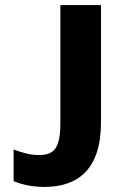

<svg xmlns="http://www.w3.org/2000/svg" viewBox="-20 -734 501 764"><path d="M157.2 9.8C290.5 9.8 381.8 -61 381.8 -246.1V-713.9H220.2V-245.1C220.2 -139.6 192.4 -117.2 134.8 -117.2C96.2 -117.2 64.9 -127.9 34.2 -139.2V-13.2C63.5 -1 104 9.8 157.2 9.8Z"/></svg>

Font: Avrile Sans
Style: Bold
Weight: 700
Designer: Monotype Design Team, Google (font), Stefan Peev (BGR Cyrillic), Cristiano Sobral (main changes)
Foundry: The Avrile Sans Project Authors
Version: Version 3.110